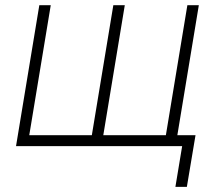

<svg xmlns="http://www.w3.org/2000/svg" viewBox="-20 -561 832 737"><path d="M130.9 -541H174.8L92.3 -42H332.5L415 -541H459L376.5 -42H616.7L699.2 -541H743.2L653.8 0H41.5ZM653.3 156.2 679.2 0H631.8L638.7 -42H730.5L697.3 156.2Z"/></svg>

Font: Inter 17pt ExtraLight
Style: Italic
Weight: 250
Italic angle: -9.3988°
Version: Version 4.001;git-66647c0bb